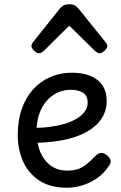

<svg xmlns="http://www.w3.org/2000/svg" viewBox="-20 -859 566 898"><path d="M293 19Q214 19 163 -15Q112 -49 87.5 -105Q63 -161 63 -228Q63 -295 81.5 -348.5Q100 -402 134 -440Q168 -478 214.5 -498.5Q261 -519 316 -519Q365 -519 401.5 -504.5Q438 -490 458.5 -460.5Q479 -431 479 -386Q479 -348 462.5 -317Q446 -286 416 -262.5Q386 -239 345 -223.5Q304 -208 253 -200Q202 -192 145 -191V-261Q178 -261 212.5 -265.5Q247 -270 279 -279Q311 -288 336 -302.5Q361 -317 375.5 -336Q390 -355 390 -379Q390 -411 368.5 -425Q347 -439 311 -439Q278 -439 249.5 -426Q221 -413 198.5 -387.5Q176 -362 163.5 -326Q151 -290 151 -244Q151 -189 168.5 -148Q186 -107 218 -84Q250 -61 295 -61Q325 -61 346 -68.5Q367 -76 385.5 -91.5Q404 -107 426 -129Q441 -144 453.5 -144Q466 -144 480 -133Q494 -122 497 -109.5Q500 -97 490 -84Q465 -46 431 -23.5Q397 -1 361.5 9Q326 19 293 19ZM162 -610Q152 -610 139.5 -622Q127 -634 127 -644Q127 -647 128 -650Q129 -653 133 -660L260 -819Q266 -826 275.5 -832.5Q285 -839 304 -839Q323 -839 332 -832.5Q341 -826 347 -819L475 -660Q480 -653 481 -650Q482 -647 482 -644Q482 -634 469 -622Q456 -610 447 -610Q440 -610 434 -613.5Q428 -617 422 -623L304 -739L187 -623Q180 -617 174 -613.5Q168 -610 162 -610Z"/></svg>

Font: Playwrite DE Grund
Style: Regular
Weight: 400
Designer: Veronika Burian, José Scaglione
Foundry: TypeTogether
Version: Version 1.002